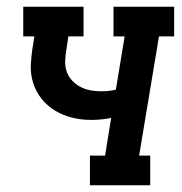

<svg xmlns="http://www.w3.org/2000/svg" viewBox="-20 -550 540 570"><path d="M247 0V-88H292L310 -200Q296 -197 281 -195.5Q266 -194 251 -194Q222 -194 195 -200.5Q168 -207 144.5 -221Q121 -235 104 -256Q87 -277 78.5 -303.5Q70 -330 71.5 -359Q73 -388 78 -416L82 -442H49V-530H228V-442H183L177 -402Q174 -385 173.5 -368.5Q173 -352 178 -337.5Q183 -323 193.5 -311.5Q204 -300 218 -292.5Q232 -285 247.5 -282Q263 -279 279 -279Q291 -279 302 -280Q313 -281 324 -284L350 -442H317V-530H497V-442H452L393 -88H426V0Z"/></svg>

Font: Iosevka Curly Slab SmBdObl
Style: Regular
Weight: 600
Italic angle: -9°
Monospace: yes
Designer: Belleve Invis
Foundry: Belleve Invis
Version: Version 11.0.0; ttfautohint (v1.8.3)